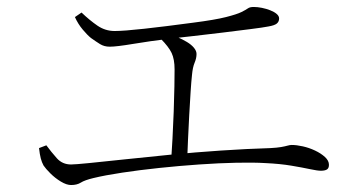

<svg xmlns="http://www.w3.org/2000/svg" viewBox="-20 -637 1040 551"><path d="M750 -561Q735 -558 699 -553.5Q663 -549 619 -543.5Q575 -538 534 -533.5Q493 -529 467 -526Q410 -519 362 -511Q314 -503 295 -503Q279 -503 267 -510.5Q255 -518 241 -528Q231 -536 217.5 -552Q204 -568 195 -588L214 -601Q237 -579 259.5 -563.5Q282 -548 309 -548Q335 -548 394 -554.5Q453 -561 535 -572Q597 -580 628.5 -588Q660 -596 673 -602.5Q686 -609 691.5 -613Q697 -617 708 -617Q719 -617 731.5 -614.5Q744 -612 755.5 -607.5Q767 -603 774 -597Q781 -591 781 -584Q781 -575 774.5 -569.5Q768 -564 750 -561ZM459 -543Q474 -537 489 -530.5Q504 -524 516.5 -516.5Q529 -509 536.5 -500Q544 -491 544 -482Q544 -470 538.5 -457Q533 -444 531 -422Q529 -404 527 -373Q525 -342 523 -306Q521 -270 519.5 -235Q518 -200 517 -173H471Q473 -201 475 -239Q477 -277 478.5 -316.5Q480 -356 480.5 -389Q481 -422 481 -438Q481 -467 472.5 -485Q464 -503 441 -526ZM92 -212 113 -220Q127 -201 143 -183Q159 -165 184 -165Q195 -165 235.5 -169Q276 -173 336.5 -179.5Q397 -186 468.5 -193Q540 -200 614.5 -205Q689 -210 756 -212Q775 -213 786.5 -215Q798 -217 805 -219Q812 -221 817 -221Q831 -221 849 -217Q867 -213 884 -205Q901 -197 912.5 -186.5Q924 -176 924 -164Q924 -154 918 -150.5Q912 -147 901 -147Q891 -147 870 -151.5Q849 -156 816.5 -161.5Q784 -167 741 -169Q708 -171 658.5 -170Q609 -169 551.5 -165Q494 -161 437 -155Q380 -149 330.5 -141.5Q281 -134 248 -126Q223 -120 212 -113Q201 -106 184 -106Q171 -106 154.5 -116Q138 -126 124.5 -139.5Q111 -153 105 -162Q100 -171 97 -182.5Q94 -194 92 -212Z"/></svg>

Font: Noto Serif JP
Style: Regular
Weight: 200
Designer: Ryoko NISHIZUKA 西塚涼子 (kana & ideographs); Frank Grießhammer (Latin, Greek & Cyrillic); Wenlong ZHANG 张文龙 (bopomofo); San
Foundry: Adobe
Version: Version 2.001;hotconv 1.1.0;makeotfexe 2.6.0